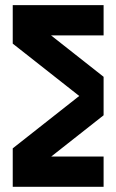

<svg xmlns="http://www.w3.org/2000/svg" viewBox="-20 -723 450 743"><path d="M178.2 -117.2H380.9V0H29.3V-148.9L286.6 -351.6L29.3 -554.2V-703.1H380.9V-585.9H177.7L380.9 -425.8V-276.9Z"/></svg>

Font: Gerhaus
Style: Regular
Weight: 400
Designer: GGBotNet
Foundry: GGBotNet
Version: 1.01